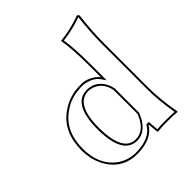

<svg xmlns="http://www.w3.org/2000/svg" viewBox="-194 -827 966 966"><g transform="rotate(-45 289.0 -344.0)"><path d="M373 -54.2Q335 9.3 230 9.8Q131.8 9.8 79.6 -71.3Q44.4 -127.4 43.9 -203.1Q44.9 -330.1 129.9 -392.6Q186 -433.6 250 -438Q264.2 -439 278.8 -439Q319.8 -439 356.4 -410.6Q366.7 -402.3 373 -394V-474.1Q373 -595.7 360.8 -662.1L362.8 -665Q421.9 -669.4 497.1 -694.8Q502.4 -696.8 505.9 -698.2Q515.6 -696.3 517.1 -688Q505.4 -591.8 504.9 -500V-191.9Q504.9 -101.6 523.9 0L522 2.9Q502.4 0 452.6 0Q413.6 0 389.2 2.9Q380.4 2.9 379.9 0L375 -54.2ZM373 -132.8V-303.2Q360.4 -364.3 310.1 -383.3Q293.9 -389.2 277.8 -389.2Q186.5 -386.7 186 -221.2Q187 -49.3 275.9 -47.9Q338.9 -47.9 371.6 -128.9Q372.6 -131.3 373 -132.8ZM364.3 -59.1 367.2 -64H384.3L389.2 -7.3Q415.5 -10.3 452.6 -9.8Q483.9 -9.8 512.2 -7.8Q495.1 -106.4 495.1 -191.9V-500Q495.1 -593.3 506.8 -687.5Q443.4 -664.1 372.1 -655.8Q382.8 -587.4 382.8 -474.1V-362.3L364.7 -388.2Q345.2 -415.5 298.3 -426.8Q287.1 -429.2 278.8 -429.2Q205.1 -429.2 155.8 -397.9Q146 -391.6 135.7 -384.3Q54.2 -324.2 54.2 -203.1Q54.2 -90.8 126.5 -34.7Q171.4 -0.5 230 0Q329.6 -1 364.3 -59.1ZM382.8 -131.3 382.3 -129.4Q346.2 -38.6 275.9 -38.1Q176.3 -40 175.8 -221.2Q176.8 -398.4 277.8 -398.9Q337.4 -398.9 368.7 -344.2Q378.4 -325.7 382.8 -305.2V-304.2Z"/></g></svg>

Font: Linux Biolinum Outline O
Style: Bold
Weight: 700
Designer: Philipp H. Poll
Foundry: Philipp H. Poll
Version: Version 0.9.2